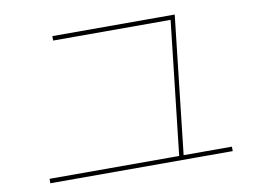

<svg xmlns="http://www.w3.org/2000/svg" viewBox="-71 -785 1142 850"><g transform="rotate(-10 500.0 -360.0)"><path d="M672 -53 741 -669 750 -660H212V-680H762L692 -53ZM910 -40H90V-60H910Z"/></g></svg>

Font: Murecho Thin
Style: Regular
Weight: 100
Designer: Neil Summerour
Foundry: Positype
Version: Version 1.010